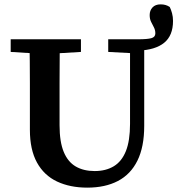

<svg xmlns="http://www.w3.org/2000/svg" viewBox="-20 -844 813 880"><path d="M380 16Q301 16 241.5 -12Q182 -40 149.5 -99Q117 -158 117 -249V-361Q117 -412 117 -462Q117 -512 116.5 -563Q116 -614 115 -664H254Q254 -614 253.5 -563.5Q253 -513 253 -462.5Q253 -412 253 -361V-270Q253 -194 272 -148Q291 -102 327 -81Q363 -60 414 -60Q465 -60 501.5 -82Q538 -104 557 -151.5Q576 -199 576 -276V-664H641V-267Q641 -171 610 -108Q579 -45 520.5 -14.5Q462 16 380 16ZM614 -612V-664Q655 -664 673.5 -669Q692 -674 692 -691Q692 -706 685.5 -718.5Q679 -731 672.5 -744Q666 -757 666 -775Q666 -796 679 -810Q692 -824 716 -824Q729 -824 739 -821Q749 -818 758 -812Q764 -800 768.5 -783.5Q773 -767 773 -748Q773 -681 732.5 -648Q692 -615 614 -612ZM29 -606V-664H351V-606L217 -598H159ZM476 -606V-664H610V-600H590Z"/></svg>

Font: Source Serif 4 SemiBold
Style: Regular
Weight: 600
Designer: Frank Grießhammer
Foundry: Adobe Systems Incorporated
Version: Version 4.004;hotconv 1.0.116;makeotfexe 2.5.65601